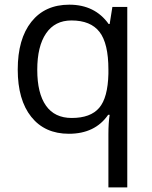

<svg xmlns="http://www.w3.org/2000/svg" viewBox="-20 -565 653 825"><path d="M288.1 -58.1Q369.1 -58.1 406.2 -101.6Q443.4 -145 445.8 -248V-266.1Q445.8 -378.4 407.7 -427.7Q369.6 -477.1 287.1 -477.1Q215.8 -477.1 178 -421.6Q140.1 -366.2 140.1 -265.1Q140.1 -164.1 177.5 -111.1Q214.8 -58.1 288.1 -58.1ZM275.9 9.8Q172.4 9.8 114.3 -63Q56.2 -135.7 56.2 -266.1Q56.2 -397.5 114.7 -471.2Q173.3 -544.9 277.8 -544.9Q387.7 -544.9 446.8 -461.9H451.2L462.9 -535.2H526.9V240.2H445.8V11.2Q445.8 -37.6 451.2 -71.8H444.8Q388.7 9.8 275.9 9.8Z"/></svg>

Font: f0_2797  
Style: Regular
Weight: 400
Foundry: Ascender Corporation
Version: Version 1.10